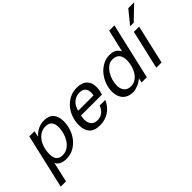

<svg xmlns="http://www.w3.org/2000/svg" viewBox="-33 -1439 2328 2328"><g transform="rotate(-45 1130.5 -275.5)"><path d="M212 -500H301L285 -421Q320 -465 370 -488.5Q420 -512 477 -512Q555 -512 596.5 -466Q638 -420 638 -332Q638 -271 617.5 -209.5Q597 -148 558.5 -99Q520 -50 464.5 -19Q409 12 339 12Q287 12 250.5 -6Q214 -24 200 -58L141 200H51ZM232 -178Q232 -151 237 -127.5Q242 -104 254.5 -87.5Q267 -71 287 -61.5Q307 -52 337 -52Q389 -52 428 -79Q467 -106 492.5 -146.5Q518 -187 531 -235Q544 -283 544 -326Q544 -448 437 -448Q384 -448 345 -422Q306 -396 281 -356Q256 -316 244 -268.5Q232 -221 232 -178Z M733 -172Q733 -233 753 -293.5Q773 -354 812 -402.5Q851 -451 908 -481.5Q965 -512 1038 -512Q1123 -512 1168 -469Q1213 -426 1213 -348Q1213 -319 1207.5 -290.5Q1202 -262 1194 -236H835Q831 -219 829 -204Q827 -189 827 -174Q827 -120 854 -86.5Q881 -53 936 -53Q990 -53 1027.5 -84Q1065 -115 1080 -162H1177Q1143 -83 1076 -35.5Q1009 12 914 12Q818 12 775.5 -37.5Q733 -87 733 -172ZM1114 -301Q1119 -324 1119 -346Q1119 -365 1114.5 -383Q1110 -401 1098.5 -415.5Q1087 -430 1067.5 -438.5Q1048 -447 1019 -447Q961 -447 915.5 -411Q870 -375 851 -301Z M1304 -176Q1304 -235 1325.5 -294.5Q1347 -354 1386 -402.5Q1425 -451 1479.5 -481.5Q1534 -512 1600 -512Q1656 -512 1688 -490Q1720 -468 1737 -435L1804 -722H1894L1727 0H1637L1650 -57Q1638 -47 1619 -34.5Q1600 -22 1577.5 -12Q1555 -2 1531.5 5Q1508 12 1485 12Q1440 12 1406 -2Q1372 -16 1349.5 -40.5Q1327 -65 1315.5 -99.5Q1304 -134 1304 -176ZM1398 -188Q1398 -161 1404.5 -137Q1411 -113 1425 -95.5Q1439 -78 1461 -67.5Q1483 -57 1513 -57Q1561 -57 1596.5 -81.5Q1632 -106 1655.5 -144Q1679 -182 1691 -227.5Q1703 -273 1703 -315Q1703 -383 1672.5 -415.5Q1642 -448 1584 -448Q1541 -448 1506.5 -422Q1472 -396 1448 -357Q1424 -318 1411 -272.5Q1398 -227 1398 -188Z M1890 0 2005 -500H2095L1980 0ZM2082 -580H2021L2160 -751H2261Z"/></g></svg>

Font: Perun
Style: Italic
Weight: 400
Italic angle: -12°
Foundry: Copyright (c) Stefan Peev, Context Ltd, 2016
Version: Version 1.027